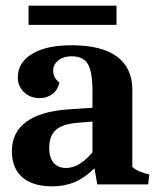

<svg xmlns="http://www.w3.org/2000/svg" viewBox="-20 -652 565 679"><path d="M22 -118Q22 -183 72 -220.5Q122 -258 219 -265L307 -271V-329Q307 -399 290.5 -426Q274 -453 233 -453Q205 -453 186.5 -438.5Q168 -424 168 -402Q168 -377 190 -360Q185 -335 166 -320Q147 -305 120 -305Q87 -305 65 -326Q43 -347 43 -378Q43 -431 93.5 -461.5Q144 -492 233 -492Q339 -492 393.5 -452Q448 -412 448 -334V-62Q455 -54 472 -46.5Q489 -39 508 -35L504 0H324L314 -57Q281 -24 245 -8.5Q209 7 165 7Q96 7 59 -25Q22 -57 22 -118ZM307 -113V-222L257 -218Q202 -214 178 -193Q154 -172 154 -129Q154 -95 169.5 -76.5Q185 -58 214 -58Q260 -58 307 -113ZM81 -632H392V-564H81Z"/></svg>

Font: Caladea
Style: Bold
Weight: 700
Designer: Carolina Giovagnoli and Andres Torresi
Foundry: Carolina Giovagnoli & Andres Torresi
Version: Version 1.001